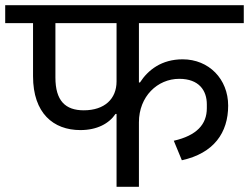

<svg xmlns="http://www.w3.org/2000/svg" viewBox="-40 -718 957 738"><path d="M408 0H494V-248C494 -347 565 -415 649 -415C725 -415 755 -370 755 -317V-302C755 -240 716 -197 628 -177L659 -102C782 -129 837 -208 837 -312C837 -414 763 -490 662 -490C581 -490 529 -449 498 -401H494V-629H897V-698H-20V-629H87V-425C87 -283 165 -218 269 -218C333 -218 379 -243 404 -280H408ZM173 -420V-629H408V-405C408 -338 362 -294 282 -294C211 -294 173 -331 173 -420Z"/></svg>

Font: IBM Plex Devanagari Text
Style: Regular
Weight: 450
Designer: Mike Abbink, Paul van der Laan, Pieter van Rosmalen, Erin McLaughlin
Foundry: Bold Monday
Version: Version 1.0